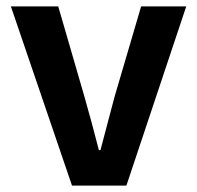

<svg xmlns="http://www.w3.org/2000/svg" viewBox="-20 -580 616 600"><path d="M205 0 14 -560H162L243 -281Q255 -239 266.5 -196.5Q278 -154 289 -111H294Q305 -154 316.5 -196.5Q328 -239 339 -281L421 -560H562L375 0Z"/></svg>

Font: Noto Sans KR Thin
Style: Bold
Weight: 700
Version: Version 2.004-H2;hotconv 1.0.118;makeotfexe 2.5.65603